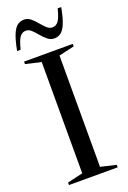

<svg xmlns="http://www.w3.org/2000/svg" viewBox="-174 -987 698 1045"><g transform="rotate(-20 175.0 -465.0)"><path d="M316 -14.5V0H34V-14.5L123.5 -35.5V-680L34 -700.5V-715H316V-700.5L226.5 -680V-35.5ZM325.5 -925Q314 -862.5 299.8 -830.5Q285.5 -798.5 269 -787.8Q252.5 -777 233 -777Q212 -777 194.8 -791Q177.5 -805 162.2 -823.5Q147 -842 132 -856Q117 -870 100.5 -870Q79 -870 65.2 -852Q51.5 -834 38.5 -782H18Q30 -845 44 -876.8Q58 -908.5 75 -919.2Q92 -930 112 -930Q132.5 -930 149.2 -916Q166 -902 181.2 -883.5Q196.5 -865 211.5 -851Q226.5 -837 243 -837Q264.5 -837 278.2 -855Q292 -873 305 -925Z"/></g></svg>

Font: Newsreader Display
Style: Regular
Weight: 400
Designer: Hugues Gentile
Foundry: Production Type
Version: Version 1.001